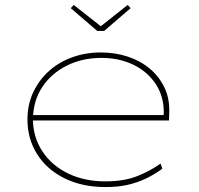

<svg xmlns="http://www.w3.org/2000/svg" viewBox="-20 -746 806 776"><path d="M406 10Q312 10 240.5 -25.5Q169 -61 130 -123Q91 -185 91 -263Q91 -324 114.5 -373.5Q138 -423 178 -459Q218 -495 272 -514.5Q326 -534 387 -534Q446 -534 497 -517Q548 -500 586 -468Q624 -436 645 -391.5Q666 -347 664 -291L663 -259H103V-281H652L641 -270L642 -295Q641 -361 607 -410Q573 -459 516.5 -485.5Q460 -512 390 -512Q313 -512 250.5 -481Q188 -450 151 -394.5Q114 -339 113 -263Q114 -191 151.5 -134Q189 -77 255 -45Q321 -13 406 -13Q482 -13 535.5 -34.5Q589 -56 629 -85L636 -64Q603 -40 569 -24Q535 -8 496.5 1Q458 10 406 10ZM373 -621 266 -713 278 -726 395 -634H380L496 -726L508 -713L401 -621Z"/></svg>

Font: Lexend Mega Thin
Style: Regular
Weight: 250
Version: Version 1.007